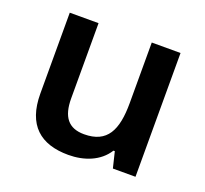

<svg xmlns="http://www.w3.org/2000/svg" viewBox="-101 -661 843 790"><g transform="rotate(20 321.0 -266.0)"><path d="M562 -542H436V-277C436 -158 404 -92 303 -92C234 -92 203 -132 203 -213V-542H77V-188C77 -50 149 10 271 10C339 10 405 -14 440 -70H446L463 0H562Z"/></g></svg>

Font: Noto Sans Bamum SemiBold
Style: Regular
Weight: 600
Designer: Monotype Design Team
Foundry: Monotype Imaging Inc.
Version: Version 2.002